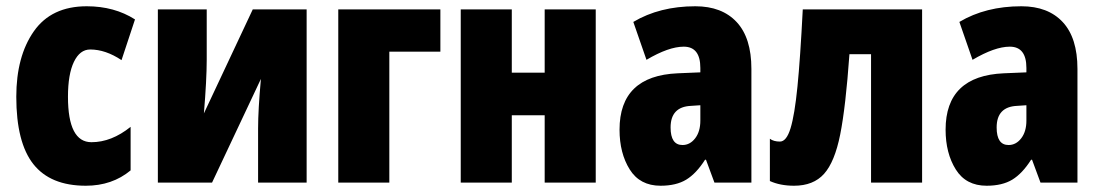

<svg xmlns="http://www.w3.org/2000/svg" viewBox="-20 -583 3509 613"><path d="M32 -274Q32 -403 88 -483Q144 -563 257 -563Q345 -563 411 -521L368 -391Q317 -425 268 -425Q235 -425 216 -385.5Q197 -346 197 -274Q197 -129 272 -129Q336 -129 397 -178V-39Q338 10 254 10Q141 10 86.5 -59Q32 -128 32 -274Z M640 -392Q640 -329 631 -221L787 -553H959V0H804V-173Q804 -232 813 -331L657 0H484V-553H640Z M1386 -418H1223V0H1060V-553H1386Z M1614 -351H1719V-553H1882V0H1719V-215H1614V0H1451V-553H1614Z M2379 -363V0H2261L2234 -73H2231Q2203 -29 2171 -9.5Q2139 10 2089 10Q2023 10 1990.5 -42Q1958 -94 1958 -169Q1958 -341 2144 -349L2216 -352V-366Q2216 -434 2163 -434Q2115 -434 2044 -392L2002 -513Q2086 -563 2200 -563Q2285 -563 2332 -512.5Q2379 -462 2379 -363ZM2186 -245Q2121 -242 2121 -176Q2121 -120 2159 -120Q2183 -120 2199.5 -141.5Q2216 -163 2216 -198V-247Z M2761 0V-410H2692Q2680 -241 2662.5 -153.5Q2645 -66 2611 -28Q2577 10 2515 10Q2471 10 2438 -5V-140Q2450 -131 2470 -131Q2491 -131 2504 -173.5Q2517 -216 2526 -306Q2535 -396 2543 -553H2924V0Z M3420 -363V0H3302L3275 -73H3272Q3244 -29 3212 -9.5Q3180 10 3130 10Q3064 10 3031.5 -42Q2999 -94 2999 -169Q2999 -341 3185 -349L3257 -352V-366Q3257 -434 3204 -434Q3156 -434 3085 -392L3043 -513Q3127 -563 3241 -563Q3326 -563 3373 -512.5Q3420 -462 3420 -363ZM3227 -245Q3162 -242 3162 -176Q3162 -120 3200 -120Q3224 -120 3240.5 -141.5Q3257 -163 3257 -198V-247Z"/></svg>

Font: Noto Sans UI CondBlack
Style: Regular
Weight: 900
Width: 3
Designer: Monotype Design Team
Foundry: Monotype Imaging Inc.
Version: Version 1.001